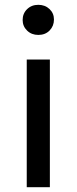

<svg xmlns="http://www.w3.org/2000/svg" viewBox="-20 -777 319 797"><path d="M91 0V-530H187V0ZM139 -632Q111 -632 92.5 -650Q74 -668 74 -694Q74 -721 92.5 -739Q111 -757 139 -757Q167 -757 185.5 -739.5Q204 -722 204 -696Q204 -669 186 -650.5Q168 -632 139 -632Z"/></svg>

Font: Montserrat Z Med
Style: Regular
Weight: 500
Designer: Julieta Ulanovsky
Foundry: Julieta Ulanovsky
Version: Version 8.000